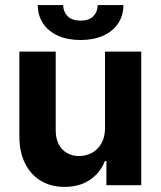

<svg xmlns="http://www.w3.org/2000/svg" viewBox="-20 -735 637 762"><path d="M396.8 -530.3H540.6V0H402.3V-95.9H396.5Q377.6 -48.5 336.1 -20.8Q294.7 6.8 235.9 6.8Q182.9 6.8 142.4 -17.3Q101.9 -41.4 79.4 -86.6Q56.9 -131.8 56.9 -192.8V-530.3H201.1V-218Q201.1 -187 212.4 -163.9Q223.8 -140.8 244.9 -128.3Q266 -115.7 293.7 -115.7Q321.5 -115.7 345 -128.5Q368.5 -141.3 382.7 -166.5Q396.8 -191.8 396.8 -226.1ZM299.5 -576.2Q248.2 -576.2 210 -593.4Q171.7 -610.6 150.8 -642.2Q129.9 -673.8 129.9 -714.8H230.8Q230.8 -689.2 247.7 -671.3Q264.6 -653.3 299.5 -653.3Q334.2 -653.3 350.8 -671Q367.4 -688.7 367.9 -714.8H469.8Q469.8 -673.8 448.9 -642.2Q428 -610.6 389.6 -593.4Q351.1 -576.2 299.5 -576.2Z"/></svg>

Font: WEMIX Pretendard Variable
Style: Regular
Weight: 400
Designer: Base glyphs from Inter by Rasmus Andersson; Hangeul glyphs from Noto Sans CJK(Source Han Sans) by Jang Soo-young and Kan
Foundry: Kil Hyung-jin
Version: Version 1.000;Glyphs 3.2 (3208)